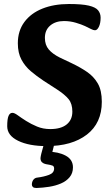

<svg xmlns="http://www.w3.org/2000/svg" viewBox="-20 -716 556 958"><path d="M212 13Q125 13 70.5 -13.5Q16 -40 16 -86Q16 -122 22.5 -137.5Q29 -153 42 -153Q52 -153 69 -140.5Q86 -128 110.5 -112.5Q135 -97 165 -84.5Q195 -72 231 -72Q284 -72 312.5 -95Q341 -118 341 -159Q341 -198 322.5 -221Q304 -244 264 -270L196 -314Q163 -336 134 -360.5Q105 -385 87 -418.5Q69 -452 69 -500Q69 -562 101.5 -606Q134 -650 191.5 -673Q249 -696 324 -696Q389 -696 423 -688Q457 -680 469.5 -664.5Q482 -649 482 -628Q482 -600 473.5 -582.5Q465 -565 454 -565Q446 -565 434.5 -571Q423 -577 404 -586Q387 -594 358.5 -602.5Q330 -611 299 -611Q257 -611 230.5 -588.5Q204 -566 204 -527Q204 -492 223 -469.5Q242 -447 278 -429L339 -400Q381 -380 414.5 -357Q448 -334 468 -299.5Q488 -265 488 -208Q488 -102 413.5 -44.5Q339 13 212 13ZM205 -19Q207 -26 211 -30Q215 -34 221 -35L243 -40Q252 -42 256 -38Q260 -34 258 -25L231 83L218 41Q271 41 307.5 60.5Q344 80 344 119Q344 148 327.5 168Q311 188 284 199.5Q257 211 225 216Q193 221 162 222Q149 222 144 217Q139 212 139 205Q139 191 146.5 181Q154 171 167 170Q199 166 224.5 156.5Q250 147 250 125Q250 114 242.5 110.5Q235 107 209 103Q198 101 190 94Q182 87 182 73Q182 68 183.5 62.5Q185 57 186 51Z"/></svg>

Font: Alkatra Medium
Style: Regular
Weight: 500
Designer: Suman Bhandary
Version: Version 1.100;gftools[0.9.22]